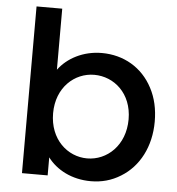

<svg xmlns="http://www.w3.org/2000/svg" viewBox="-53 -790 784 849"><g transform="rotate(5 339.0 -365.5)"><path d="M189 0V-80C228 -28 296 9 381 9C429 9 473 -3 513 -28C592 -76 640 -167 640 -278C640 -333 629 -383 606 -426C561 -512 478 -560 381 -560C298 -560 228 -522 189 -469V-740H75V0ZM189 -276C189 -391 269 -461 356 -461C444 -461 524 -393 524 -278C524 -162 444 -90 356 -90C269 -90 189 -160 189 -276Z"/></g></svg>

Font: Poppins Medium
Style: Regular
Weight: 500
Designer: Ninad Kale (Devanagari), Jonny Pinhorn (Latin)
Foundry: Indian Type Foundry
Version: 4.004